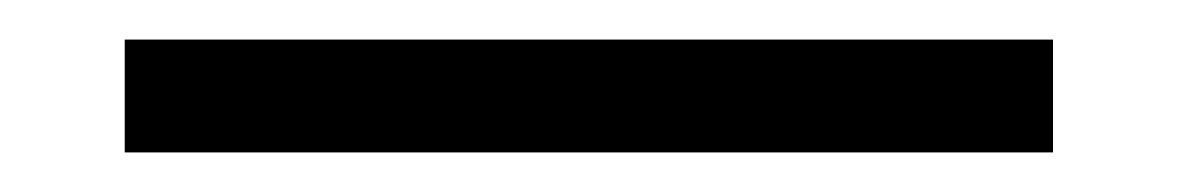

<svg xmlns="http://www.w3.org/2000/svg" viewBox="-20 -13 595 97"><path d="M43 64V7H512V64Z"/></svg>

Font: Cactus Classical Serif
Style: Regular
Weight: 400
Designer: Henry Chan (via Glyphwiki)、田海東、宇文滿月
Foundry: Moonlit Owen
Version: Version 1.000